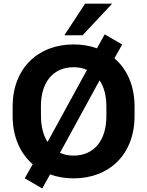

<svg xmlns="http://www.w3.org/2000/svg" viewBox="-20 -975 813 1061"><path d="M386.7 10.7C583.5 10.7 723.6 -121.6 723.6 -334V-386.2C723.6 -501.5 682.1 -593.3 612.3 -652.8L655.3 -729L558.6 -785.2L515.6 -708C476.6 -722.2 433.1 -729.5 386.7 -729.5C189.9 -729.5 49.8 -597.2 49.8 -386.2V-334C49.8 -219.2 91.3 -127.4 160.6 -67.4L116.7 10.3L213.4 66.4L256.8 -11.2C295.9 2.9 339.8 10.7 386.7 10.7ZM206.5 -334 206.1 -386.2C205.6 -525.9 277.8 -603.5 386.7 -603.5C414.1 -603.5 439 -598.6 460.9 -588.9L242.7 -190.4C219.7 -226.6 206.5 -274.4 206.5 -334ZM386.7 -115.2C358.9 -115.2 334 -120.1 311.5 -130.4L530.3 -530.8C554.7 -495.1 567.9 -446.3 567.9 -386.2V-334C567.9 -194.3 496.1 -115.2 386.7 -115.2ZM436.5 -780.3 599.6 -954.6H450.2L335.9 -780.3Z"/></svg>

Font: Winston
Style: Bold
Weight: 700
Designer: Vernon Adams, Kim Jin-seong, David Berlow, Cristiano Sobral
Foundry: The Winston Project Authors
Version: Version 3.004